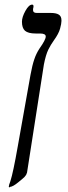

<svg xmlns="http://www.w3.org/2000/svg" viewBox="-20 -608 294 831"><path d="M23 201 22 203Q18 203 18 200Q18 194 25 176Q37 139 57 25L112 -284Q120 -327 128 -350Q136 -375 151 -398Q178 -436 178 -450Q178 -463 153 -463H134Q102 -463 88 -475Q75 -487 75 -514Q75 -534 90 -561Q105 -588 119 -588Q125 -588 125 -581Q125 -576 124 -574Q123 -572 123 -564Q123 -552 139 -552H199Q223 -552 234 -545Q246 -538 246 -520V-517Q246 -506 240 -484Q234 -462 213 -433Q200 -415 189 -393Q178 -370 170 -329L97 139Q95 145 93 149Q89 155 86 158Q79 165 59 181Q36 200 23 201Z"/></svg>

Font: Libra Serif Modern
Style: Italic
Weight: 400
Italic angle: -12°
Designer: Stefan Peev, Context Ltd
Foundry: Stefan Peev, Context Ltd
Version: Version 1.000